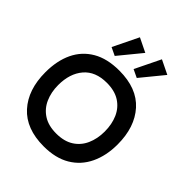

<svg xmlns="http://www.w3.org/2000/svg" viewBox="-220 -910 1052 1052"><g transform="rotate(45 306.0 -384.0)"><path d="M298.3 14Q161.7 14 89.7 -65.5Q17.7 -145 17.7 -280Q17.7 -369 48.8 -434.5Q80 -500 142.3 -536.5Q204.7 -573 298.3 -573Q435.3 -573 506.5 -493.5Q577.7 -414 577.7 -280Q577.7 -193 546 -126.5Q514.3 -60 452.3 -23Q390.3 14 298.3 14ZM297 -84.3Q357.7 -84.3 397.7 -109.7Q437.7 -135 457.7 -179.5Q477.7 -224 477.7 -280Q477.7 -336.7 458 -381.3Q438.3 -426 398.2 -451.7Q358 -477.3 297 -477.3Q209 -477.3 163 -423.3Q117 -369.3 117 -280Q117 -225 136.7 -180.5Q156.3 -136 196.2 -110.2Q236 -84.3 297 -84.3ZM176.7 -634 248.7 -781.7 330 -742 223.3 -611.7ZM347.3 -634 419.3 -781.7 500.7 -742 394 -611.7Z"/></g></svg>

Font: Darker Grotesque Light
Style: Regular
Weight: 300
Designer: Gabriel Lam
Foundry: TypeRant
Version: Version 1.000;gftools[0.9.28]